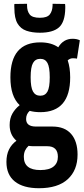

<svg xmlns="http://www.w3.org/2000/svg" viewBox="-20 -775 442 1015"><path d="M193 -182Q162 -182 137 -189Q118 -172 118 -146Q118 -106 170 -106H257Q322 -106 356 -67Q390 -28 390 42Q390 125 338 172.5Q286 220 186 220Q103 220 58.5 184.5Q14 149 14 81Q14 43 27.5 15.5Q41 -12 67 -31Q31 -62 31 -114Q31 -149 45.5 -174.5Q60 -200 84 -219Q35 -265 35 -366Q35 -551 193 -551Q251 -551 288 -525Q315 -570 364 -570Q386 -570 402 -562L387 -465Q382 -466 377 -466.5Q372 -467 365 -467Q350 -467 338 -456Q351 -418 351 -366Q351 -182 193 -182ZM193 -269Q219 -269 231 -291Q243 -313 243 -366Q243 -420 231 -442Q219 -464 193 -464Q167 -464 154.5 -442Q142 -420 142 -366Q142 -313 154.5 -291Q167 -269 193 -269ZM106 54Q106 124 193 124Q240 124 263 105.5Q286 87 286 54Q286 -2 230 -2H158Q144 -2 131 -4Q119 7 112.5 21Q106 35 106 54ZM191 -602Q150 -602 119.5 -612.5Q89 -623 72.5 -651Q56 -679 56 -732Q55 -744 56 -754L123 -755Q123 -750 123 -746Q123 -716 137 -698.5Q151 -681 191 -681Q229 -681 243 -698.5Q257 -716 258 -746Q258 -749 258 -755L324 -754Q325 -748 325 -742.5Q325 -737 325 -732Q324 -659 292 -630.5Q260 -602 191 -602Z"/></svg>

Font: Georama Condensed SemiBold
Style: Regular
Weight: 600
Width: 3
Designer: Jean-Baptiste Levee
Foundry: Production Type
Version: Version 1.000